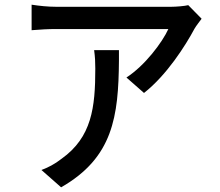

<svg xmlns="http://www.w3.org/2000/svg" viewBox="-20 -756 940 820"><path d="M811 -634C818 -646 833 -665 841 -676L784 -734C769 -730 731 -727 711 -727H220C184 -727 148 -731 115 -736V-627C153 -630 184 -632 220 -632H699C673 -575 599 -476 520 -425L595 -359C692 -435 772 -561 811 -634ZM488 -542H382C386 -513 387 -490 387 -463C387 -297 372 -170 243 -78C214 -55 184 -40 157 -30L241 44C463 -83 486 -259 488 -497V-526V-503C488 -512 488 -521 488 -531V-534V-537C488 -539 488 -540 488 -542Z"/></svg>

Font: Glow Sans SC Condensed Medium
Style: Regular
Weight: 600
Width: 3
Designer: Ryoko NISHIZUKA (kana, bopomofo & ideographs); Paul D. Hunt (Latin, Greek & Cyrillic); Sandoll Communications, Soo-young
Version: Version 0.93